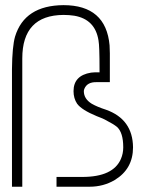

<svg xmlns="http://www.w3.org/2000/svg" viewBox="-20 -708 550 728"><path d="M25.4 0V-446.3Q26.4 -532.2 37.1 -569.3Q73.2 -687.5 220.7 -688.5Q381.8 -688.5 395.5 -536.1Q396.5 -521.5 396.5 -505.9V-396.5H346.7Q310.5 -397.5 299.8 -371.1Q297.9 -366.2 297.9 -362.3Q297.9 -333 328.1 -314.5Q348.6 -302.7 381.8 -292Q483.4 -255.9 484.4 -149.4Q484.4 -67.4 415 -25.4Q372.1 0 319.3 0H194.3V-37.1H292Q409.2 -37.1 438.5 -105.5Q447.3 -126 447.3 -149.4Q447.3 -205.1 423.8 -226.6Q411.1 -237.3 377 -254.9Q367.2 -259.8 346.7 -267.6Q290 -291 272.5 -314.5Q258.8 -335 258.8 -362.3Q258.8 -421.9 325.2 -432.6Q340.8 -434.6 357.4 -433.6V-445.3Q357.4 -534.2 353.5 -554.7Q340.8 -634.8 261.7 -648.4Q242.2 -651.4 220.7 -651.4Q64.5 -650.4 64.5 -486.3V0Z"/></svg>

Font: Post No Bills Colombo
Style: Light
Weight: 400
Designer: Kosala Senevirathne, Siva Puranthara, Lasantha Premarathna, Tharique Azeez
Foundry: Mooniak
Version: Version 1.220 ; ttfautohint (v1.5)